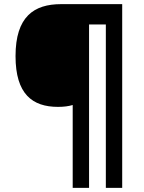

<svg xmlns="http://www.w3.org/2000/svg" viewBox="-20 -780 695 927"><path d="M570 127V-760H275C144 -760 55 -700 55 -509C55 -326 136 -264 260 -264C288 -264 311 -267 331 -273V127H410V-662H491V127Z"/></svg>

Font: Noto Sans Lisu
Style: Bold
Weight: 700
Designer: Monotype Design Team. David Williams.
Foundry: Monotype Imaging Inc.
Version: Version 2.102